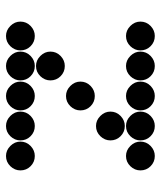

<svg xmlns="http://www.w3.org/2000/svg" viewBox="32 -570 536 640"><g transform="rotate(90 300.0 -250.0)"><path d="M52 -450Q52 -431 66.5 -416.5Q81 -402 100 -402Q120 -402 134 -416.5Q148 -431 148 -450Q148 -470 134 -484Q120 -498 100 -498Q81 -498 66.5 -484Q52 -470 52 -450ZM152 -450Q152 -431 166.5 -416.5Q181 -402 200 -402Q220 -402 234 -416.5Q248 -431 248 -450Q248 -470 234 -484Q220 -498 200 -498Q181 -498 166.5 -484Q152 -470 152 -450ZM252 -450Q252 -431 266.5 -416.5Q281 -402 300 -402Q320 -402 334 -416.5Q348 -431 348 -450Q348 -470 334 -484Q320 -498 300 -498Q281 -498 266.5 -484Q252 -470 252 -450ZM352 -450Q352 -431 366.5 -416.5Q381 -402 400 -402Q420 -402 434 -416.5Q448 -431 448 -450Q448 -470 434 -484Q420 -498 400 -498Q381 -498 366.5 -484Q352 -470 352 -450ZM452 -450Q452 -431 466.5 -416.5Q481 -402 500 -402Q520 -402 534 -416.5Q548 -431 548 -450Q548 -470 534 -484Q520 -498 500 -498Q481 -498 466.5 -484Q452 -470 452 -450ZM352 -350Q352 -331 366.5 -316.5Q381 -302 400 -302Q420 -302 434 -316.5Q448 -331 448 -350Q448 -370 434 -384Q420 -398 400 -398Q381 -398 366.5 -384Q352 -370 352 -350ZM252 -250Q252 -231 266.5 -216.5Q281 -202 300 -202Q320 -202 334 -216.5Q348 -231 348 -250Q348 -270 334 -284Q320 -298 300 -298Q281 -298 266.5 -284Q252 -270 252 -250ZM152 -150Q152 -131 166.5 -116.5Q181 -102 200 -102Q220 -102 234 -116.5Q248 -131 248 -150Q248 -170 234 -184Q220 -198 200 -198Q181 -198 166.5 -184Q152 -170 152 -150ZM52 -50Q52 -31 66.5 -16.5Q81 -2 100 -2Q120 -2 134 -16.5Q148 -31 148 -50Q148 -70 134 -84Q120 -98 100 -98Q81 -98 66.5 -84Q52 -70 52 -50ZM152 -50Q152 -31 166.5 -16.5Q181 -2 200 -2Q220 -2 234 -16.5Q248 -31 248 -50Q248 -70 234 -84Q220 -98 200 -98Q181 -98 166.5 -84Q152 -70 152 -50ZM252 -50Q252 -31 266.5 -16.5Q281 -2 300 -2Q320 -2 334 -16.5Q348 -31 348 -50Q348 -70 334 -84Q320 -98 300 -98Q281 -98 266.5 -84Q252 -70 252 -50ZM352 -50Q352 -31 366.5 -16.5Q381 -2 400 -2Q420 -2 434 -16.5Q448 -31 448 -50Q448 -70 434 -84Q420 -98 400 -98Q381 -98 366.5 -84Q352 -70 352 -50ZM452 -50Q452 -31 466.5 -16.5Q481 -2 500 -2Q520 -2 534 -16.5Q548 -31 548 -50Q548 -70 534 -84Q520 -98 500 -98Q481 -98 466.5 -84Q452 -70 452 -50Z"/></g></svg>

Font: Matrix Sans Print
Style: Regular
Weight: 400
Designer: Brad Neil
Version: Version 1.100